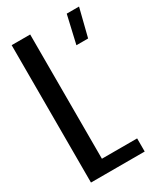

<svg xmlns="http://www.w3.org/2000/svg" viewBox="-172 -746 700 817"><g transform="rotate(-30 178.0 -337.5)"><path d="M264.5 -537H322L356.5 -674H296ZM26 0H290V-64.5H117V-675H26Z"/></g></svg>

Font: Anybody Condensed
Style: Regular
Weight: 400
Width: 3
Designer: Tyler Finck
Foundry: Etcetera Type Company
Version: Version 1.113;gftools[0.9.25]